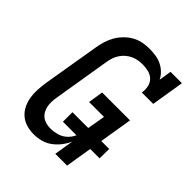

<svg xmlns="http://www.w3.org/2000/svg" viewBox="-206 -873 1012 1012"><g transform="rotate(45 300.0 -367.5)"><path d="M211 8Q183 8 157 0.5Q131 -7 111 -24Q91 -41 79 -65Q67 -89 62.5 -116Q58 -143 59.5 -171Q61 -199 65 -227L119 -550Q123 -574 130.5 -598.5Q138 -623 151 -645.5Q164 -668 183 -687.5Q202 -707 225 -720Q248 -733 273 -738Q298 -743 322 -743Q347 -743 370.5 -739.5Q394 -736 414.5 -726Q435 -716 451 -700.5Q467 -685 477 -665L488 -735H573L543 -551H458Q462 -574 457.5 -596Q453 -618 438 -633Q423 -648 401 -653.5Q379 -659 356 -659Q340 -659 323 -656Q306 -653 290 -645.5Q274 -638 260.5 -626.5Q247 -615 237 -600Q227 -585 221.5 -569Q216 -553 213 -536L160 -214Q157 -197 156.5 -180Q156 -163 159 -147Q162 -131 170 -117Q178 -103 190.5 -93.5Q203 -84 218.5 -80Q234 -76 251 -76Q274 -76 297.5 -82Q321 -88 340 -103.5Q359 -119 370.5 -141Q382 -163 385 -185L408 -319H297L310 -403H518L452 0H364L382 -109Q371 -84 353.5 -61.5Q336 -39 313.5 -22.5Q291 -6 264 1Q237 8 211 8ZM546 -148H273V-219H547Z"/></g></svg>

Font: Iosevka HT Medium Extended
Style: Italic
Weight: 500
Width: 7
Italic angle: -9°
Monospace: yes
Designer: Belleve Invis
Foundry: Belleve Invis
Version: Version 32.3.0; ttfautohint (v1.8.4)